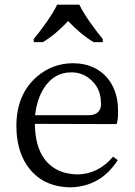

<svg xmlns="http://www.w3.org/2000/svg" viewBox="-20 -786 575 820"><path d="M124 -619V-606H163C201 -628 241 -664 271 -696C301 -664 342 -628 380 -606H419V-619C388 -657 340 -721 319 -766H224C203 -721 155 -657 124 -619ZM129 -257 478 -256C483 -269 485 -289 484 -316C484 -364 472 -405 449 -439C413 -490 360 -516 289 -516C232 -515 181 -496 138 -459C79 -408 50 -337 50 -248C50 -181 65 -125 95 -80C138 -17 201 14 285 14C369 11 435 -28 483 -102L463 -117C421 -67 370 -42 310 -41C278 -42 249 -48 224 -61C161 -94 130 -160 129 -257ZM358 -294H130C135 -339 147 -376 166 -407C195 -454 235 -477 284 -477C313 -477 338 -469 360 -452C394 -426 411 -391 411 -347C412 -343 412 -339 411 -335C408 -308 390 -294 358 -294Z"/></svg>

Font: Noto Serif Tangut
Style: Regular
Weight: 400
Designer: YANG Xicheng
Foundry: Liu Zhao Studio
Version: Version 2.169